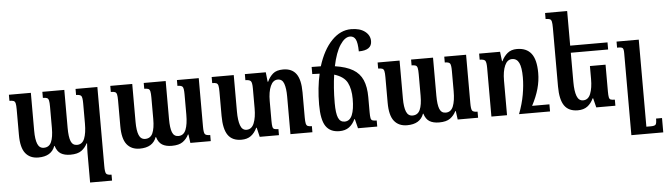

<svg xmlns="http://www.w3.org/2000/svg" viewBox="-56 -1005 5138 1481"><g transform="rotate(-5 2513.0 -264.5)"><path d="M539 -492H708V121Q708 165 716 178Q724 191 758 191V237H588V7Q588 -11 589 -29Q590 -47 591 -66H587Q571 -33 541.5 -11.5Q512 10 456 10Q410 10 381.5 -7.5Q353 -25 340 -68H337Q309 10 208 10Q143 10 108 -34Q73 -78 73 -176V-374Q73 -406 69.5 -421Q66 -436 55.5 -440.5Q45 -445 23 -445V-492H193V-198Q193 -131 207.5 -96Q222 -61 256 -61Q297 -61 314 -99Q331 -137 331 -208V-373Q331 -405 327.5 -420.5Q324 -436 313.5 -440.5Q303 -445 282 -445V-492H452V-198Q452 -128 465.5 -94.5Q479 -61 513 -61Q554 -61 571 -103.5Q588 -146 588 -220V-376Q588 -422 579 -433.5Q570 -445 539 -445Z M1324 -492H1493V-116Q1493 -73 1501 -60Q1509 -47 1543 -47V0H1385L1376 -66H1372Q1356 -33 1326.5 -11.5Q1297 10 1241 10Q1195 10 1166.5 -7.5Q1138 -25 1125 -68H1122Q1094 10 993 10Q928 10 893 -34Q858 -78 858 -176V-374Q858 -406 854.5 -421Q851 -436 840.5 -440.5Q830 -445 808 -445V-492H978V-198Q978 -131 992.5 -96Q1007 -61 1041 -61Q1082 -61 1099 -99Q1116 -137 1116 -208V-375Q1116 -407 1112.5 -422.5Q1109 -438 1098.5 -442.5Q1088 -447 1067 -447V-492H1237V-198Q1237 -128 1250.5 -94.5Q1264 -61 1298 -61Q1339 -61 1356 -103.5Q1373 -146 1373 -220V-378Q1373 -424 1364 -435.5Q1355 -447 1324 -447Z M2281 -119Q2281 -87 2284.5 -71.5Q2288 -56 2298.5 -51.5Q2309 -47 2330 -47V0H2160V-291Q2160 -354 2147 -391Q2134 -428 2099 -428Q2062 -428 2042.5 -384Q2023 -340 2023 -268V-115Q2023 -84 2026 -69.5Q2029 -55 2039 -51Q2049 -47 2071 -47V0H1922L1905 -72H1901Q1883 -33 1854 -11.5Q1825 10 1780 10Q1709 10 1676 -37.5Q1643 -85 1643 -187V-373Q1643 -406 1639.5 -421Q1636 -436 1625.5 -440.5Q1615 -445 1593 -445V-492H1764V-210Q1764 -142 1778 -102.5Q1792 -63 1826 -63Q1866 -63 1884 -107.5Q1902 -152 1902 -222V-377Q1902 -421 1892 -433Q1882 -445 1850 -445V-492H2012L2020 -418H2024Q2040 -454 2067.5 -478Q2095 -502 2147 -502Q2215 -502 2248 -456.5Q2281 -411 2281 -313Z M2539 10Q2468 10 2434 -39.5Q2400 -89 2400 -207Q2400 -273 2406.5 -333Q2413 -393 2425 -445Q2398 -447 2368 -447V-502Q2406 -502 2439 -501Q2478 -626 2545.5 -696Q2613 -766 2696 -766Q2764 -766 2803 -736Q2842 -706 2842 -661Q2842 -590 2741 -590Q2740 -658 2726 -684Q2712 -710 2683 -710Q2643 -710 2606 -654Q2569 -598 2547 -492Q2634 -479 2685.5 -448.5Q2737 -418 2760 -365Q2783 -312 2783 -232V-115Q2783 -84 2786 -69.5Q2789 -55 2799.5 -51Q2810 -47 2832 -47V0H2683L2665 -72H2661Q2643 -33 2613.5 -11.5Q2584 10 2539 10ZM2521 -209Q2521 -129 2536 -94.5Q2551 -60 2585 -60Q2625 -60 2643.5 -104Q2662 -148 2662 -229Q2662 -306 2636.5 -355.5Q2611 -405 2536 -428Q2529 -381 2525 -326Q2521 -271 2521 -209Z M3394 -492H3563V-116Q3563 -73 3571 -60Q3579 -47 3613 -47V0H3455L3446 -66H3442Q3426 -33 3396.5 -11.5Q3367 10 3311 10Q3265 10 3236.5 -7.5Q3208 -25 3195 -68H3192Q3164 10 3063 10Q2998 10 2963 -34Q2928 -78 2928 -176V-374Q2928 -406 2924.5 -421Q2921 -436 2910.5 -440.5Q2900 -445 2878 -445V-492H3048V-198Q3048 -131 3062.5 -96Q3077 -61 3111 -61Q3152 -61 3169 -99Q3186 -137 3186 -208V-375Q3186 -407 3182.5 -422.5Q3179 -438 3168.5 -442.5Q3158 -447 3137 -447V-492H3307V-198Q3307 -128 3320.5 -94.5Q3334 -61 3368 -61Q3409 -61 3426 -103.5Q3443 -146 3443 -220V-378Q3443 -424 3434 -435.5Q3425 -447 3394 -447Z M3957 -502Q4031 -502 4068 -454.5Q4105 -407 4105 -304Q4105 -243 4088 -182Q4071 -121 4036 -55H4170V0H3930Q3959 -76 3971.5 -147Q3984 -218 3984 -281Q3984 -357 3967 -392.5Q3950 -428 3913 -428Q3876 -428 3856.5 -384Q3837 -340 3837 -268V0H3716V-377Q3716 -421 3706.5 -433Q3697 -445 3664 -445V-492H3826L3835 -418H3838Q3855 -454 3883.5 -478Q3912 -502 3957 -502Z M4628 -322V-115Q4628 -84 4631 -69.5Q4634 -55 4644 -51Q4654 -47 4676 -47V0H4528L4510 -72H4506Q4488 -33 4459 -11.5Q4430 10 4385 10Q4314 10 4281 -37.5Q4248 -85 4248 -187V-641Q4248 -674 4244.5 -689Q4241 -704 4230.5 -708.5Q4220 -713 4198 -713V-760H4369V-492H4658V-437H4369V-210Q4369 -140 4383.5 -101.5Q4398 -63 4432 -63Q4472 -63 4489.5 -107.5Q4507 -152 4507 -222V-322Z M5026 126V237H4779V-398Q4779 -429 4771.5 -437Q4764 -445 4738 -445H4728V-492H4900V182H4936Q4964 182 4972 172.5Q4980 163 4980 126Z"/></g></svg>

Font: Noto Serif Armenian ExtraCondensed
Style: Bold
Weight: 700
Width: 2
Designer: Monotype Design Team
Foundry: Monotype Imaging Inc.
Version: Version 2.008; ttfautohint (v1.8.4.7-5d5b)